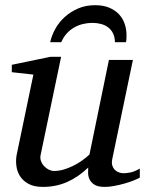

<svg xmlns="http://www.w3.org/2000/svg" viewBox="-20 -715 567 747"><path d="M523.9 -23.9Q514.6 -18.6 498.3 -12.2Q481.9 -5.9 462.9 -0.5Q443.8 4.9 424.1 8.5Q404.3 12.2 388.2 12.2Q359.9 12.2 346.2 2.7Q332.5 -6.8 327.4 -19.3Q322.3 -31.7 322.8 -44.4Q323.2 -57.1 323.2 -63Q283.7 -25.4 240.5 -6.6Q197.3 12.2 147 12.2Q112.3 12.2 90.3 0Q68.4 -12.2 57.1 -30.8Q45.9 -49.3 43.5 -71.3Q41 -93.3 44.9 -112.8L109.9 -424.8L25.9 -434.1V-462.9L176.8 -494.1H217.8L138.2 -112.8Q135.3 -100.1 139.4 -88.6Q143.6 -77.1 151.6 -68.6Q159.7 -60.1 169.9 -54.9Q180.2 -49.8 189.9 -49.8Q208 -49.8 226.3 -54.9Q244.6 -60.1 262.7 -68.8Q280.8 -77.6 297.4 -89.1Q314 -100.6 328.1 -113.8L403.8 -481.9H497.1L417 -97.2Q413.6 -81.5 417 -71Q420.4 -60.5 427.5 -53.7Q434.6 -46.9 443.6 -43.9Q452.6 -41 460.9 -41Q470.7 -41 486.8 -43.9Q502.9 -46.9 523.9 -59.1ZM472.2 -579.1Q472.2 -572.3 471.9 -564.9Q471.7 -557.6 470.2 -550.8H427.2Q426.8 -571.3 419.7 -585.4Q412.6 -599.6 400.6 -608.6Q388.7 -617.7 372.8 -621.8Q356.9 -626 339.4 -626Q321.8 -626 303.7 -621.8Q285.6 -617.7 269.5 -608.6Q253.4 -599.6 240.2 -585.4Q227.1 -571.3 218.3 -550.8H175.3Q180.7 -576.2 194.8 -602.1Q209 -627.9 231.4 -648.4Q253.9 -668.9 283.7 -681.9Q313.5 -694.8 350.1 -694.8Q381.8 -694.8 405 -685.1Q428.2 -675.3 443.1 -659.2Q458 -643.1 465.1 -622.1Q472.2 -601.1 472.2 -579.1Z"/></svg>

Font: Charis SIL
Style: Italic
Weight: 400
Italic angle: -11°
Foundry: SIL International
Version: Version 4.112